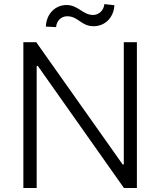

<svg xmlns="http://www.w3.org/2000/svg" viewBox="-20 -938 800 958"><path d="M259.9 -802.6C261.7 -833.1 284.8 -856.9 315 -856.9C371.1 -856.9 383.9 -807.2 447.4 -807.2C502.5 -807.2 547.2 -848.4 550.8 -911.9L500.7 -917.6C498.2 -886.7 473.4 -863.3 444.6 -863.3C393.1 -863.3 370 -913 312.1 -913C255.3 -913 211.3 -868.6 208.8 -805.4ZM663 -727.3H597.7V-117.5H592L160.9 -727.3H96.6V0H163V-609H168.7L598.4 0H663Z"/></svg>

Font: TID UI Light
Style: Regular
Weight: 300
Designer: The TID Project Authors
Foundry: Bakken & Bæck
Version: Version 1.001;hotconv 1.0.109;makeotfexe 2.5.65596